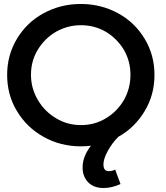

<svg xmlns="http://www.w3.org/2000/svg" viewBox="-20 -728 837 967"><path d="M709 -169C742 -224 758 -284 758 -351C758 -417 742 -477 709 -532C676 -587 632 -630 575 -661C518 -692 456 -708 387 -708C318 -708 256 -692 199 -661C142 -630 98 -587 65 -532C32 -477 16 -417 16 -351C16 -284 32 -224 65 -169C98 -114 142 -71 199 -39C256 -7 318 9 387 9C405 9 422 8 438 6C410 42 396 78 396 115C396 147 406 172 425 191C444 210 470 219 502 219C529 219 558 212 587 199L560 126C551 131 540 134 528 134C510 134 501 123 501 100C501 81 508 59 523 32C537 6 555 -18 576 -39C632 -70 676 -114 709 -169ZM171 -224C148 -263 136 -305 136 -351C136 -397 147 -439 170 -477C193 -515 223 -545 262 -568C301 -590 343 -601 388 -601C433 -601 475 -590 513 -568C551 -545 581 -515 604 -477C626 -439 637 -397 637 -351C637 -305 626 -263 604 -224C581 -185 551 -155 513 -132C475 -109 433 -98 388 -98C343 -98 301 -109 263 -132C224 -155 194 -185 171 -224Z"/></svg>

Font: Argentum Sans
Style: Regular
Weight: 400
Designer: Julieta Ulanovsky
Foundry: Julieta Ulanovsky
Version: Version 5.001;March 29, 2019;FontCreator 11.5.0.2425 64-bit